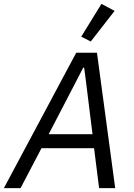

<svg xmlns="http://www.w3.org/2000/svg" viewBox="-47 -970 690 990"><path d="M547 0H464L438 -206H167L59 0H-27L346 -698H453ZM430 -278 398 -536 387 -621H382L337 -534L204 -278ZM544 -914 421 -756 372 -781 476 -950Z"/></svg>

Font: IBM Plex Sans
Style: Italic
Weight: 400
Italic angle: -11.31°
Designer: Mike Abbink, Paul van der Laan, Pieter van Rosmalen
Foundry: Bold Monday
Version: Version 3.201